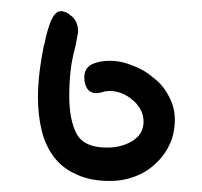

<svg xmlns="http://www.w3.org/2000/svg" viewBox="-20 -328 366 348"><path d="M258.8 -186.5Q242.2 -201.2 220.7 -209Q200.2 -217.8 178.7 -217.8Q159.2 -217.8 145.5 -210.9Q132.8 -204.1 132.8 -187.5Q132.8 -175.8 137.7 -168Q143.6 -159.2 154.3 -159.2Q160.2 -159.2 166 -161.1Q171.9 -163.1 178.7 -163.1Q201.2 -163.1 220.7 -146.5Q240.2 -129.9 240.2 -107.4Q240.2 -85 219.7 -72.3Q200.2 -60.5 173.8 -60.5Q132.8 -60.5 119.1 -85Q105.5 -110.4 105.5 -154.3Q105.5 -183.6 109.4 -210.9Q112.3 -228.5 117.2 -246.1L121.1 -267.6Q122.1 -270.5 121.1 -277.3Q119.1 -292 108.4 -299.8Q98.6 -308.6 87.9 -307.6Q79.1 -305.7 72.3 -290Q65.4 -273.4 60.5 -248L59.6 -246.1Q54.7 -221.7 51.8 -199.2Q48.8 -171.9 48.8 -152.3Q48.8 -119.1 55.7 -90.8Q62.5 -63.5 78.1 -43Q93.8 -22.5 119.1 -11.7Q143.6 0 179.7 0Q203.1 0 223.6 -7.8Q245.1 -15.6 260.7 -30.3Q277.3 -44.9 287.1 -65.4Q296.9 -85.9 296.9 -111.3Q296.9 -133.8 286.1 -153.3Q276.4 -172.9 258.8 -186.5Z"/></svg>

Font: Hi Melody Cyrillic
Style: Regular
Weight: 400
Version: Version 0.90 April 10, 2018